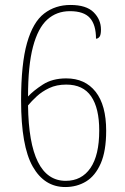

<svg xmlns="http://www.w3.org/2000/svg" viewBox="-20 -744 505 774"><path d="M243 10Q159 10 112 -72.5Q65 -155 65 -339Q65 -487 89 -571Q113 -655 158 -689.5Q203 -724 264 -724Q328 -724 357.5 -694.5Q387 -665 387 -625Q387 -603 381 -595.5Q375 -588 367 -588Q367 -644 342.5 -671.5Q318 -699 262 -699Q208 -699 170.5 -665Q133 -631 113 -555.5Q93 -480 93 -355Q114 -378 152.5 -403Q191 -428 247 -428Q323 -428 365.5 -374Q408 -320 408 -217Q408 -135 386 -85Q364 -35 327 -12.5Q290 10 243 10ZM245 -15Q309 -15 344.5 -66.5Q380 -118 380 -218Q380 -308 347.5 -355.5Q315 -403 247 -403Q208 -403 178.5 -389Q149 -375 128 -355.5Q107 -336 93 -319Q97 -15 245 -15Z"/></svg>

Font: Noto Serif Tamil Condensed Thin
Style: Regular
Weight: 100
Width: 3
Designer: Indian Type Foundry, Tom Grace, and the Monotype Design Team
Foundry: Monotype Imaging Inc.
Version: Version 2.004; ttfautohint (v1.8.4.7-5d5b)